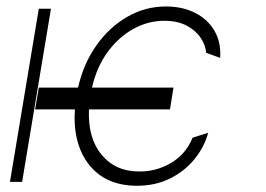

<svg xmlns="http://www.w3.org/2000/svg" viewBox="-20 -573 837 605"><path d="M526.6 -296.9 515.6 -228.3H260.3Q256.4 -137.8 300.4 -85Q344.5 -32.3 419 -32.7Q473 -32.3 519.4 -59.8Q565.7 -87.4 587 -139.2L636 -154.5Q623.6 -109.4 592.9 -71.6Q562.1 -33.7 516.3 -10.8Q470.5 12.1 411.9 12.4Q312.9 12.1 260.8 -53.8Q208.8 -119.7 215.9 -228.3H90.6L102.3 -296.9H225.9Q242.9 -372.2 283.6 -429.7Q324.2 -487.2 380.9 -519.9Q437.5 -552.6 502.5 -552.6Q555.8 -552.6 595.5 -532.1Q635.3 -511.7 656.2 -475.3Q677.2 -438.9 673.7 -390.6L629.6 -406.6Q627.8 -430.4 612.4 -453.7Q596.9 -476.9 568.2 -492.2Q539.4 -507.5 497.5 -507.5Q446 -507.5 399.5 -481.5Q353 -455.6 318.7 -408.4Q284.4 -361.2 269.9 -296.9ZM140.6 -545.5 49.7 0H11.4L102.3 -545.5Z"/></svg>

Font: Inter Extra Light  BETA
Style: Italic
Weight: 200
Italic angle: 9.39999°
Designer: Rasmus Andersson
Foundry: rsms
Version: Version 3.011;git-f93a4a705